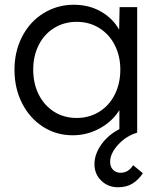

<svg xmlns="http://www.w3.org/2000/svg" viewBox="-20 -559 671 809"><path d="M41 -265Q41 -343 74 -406Q107 -469 164.5 -504Q222 -539 291 -539Q355 -539 405 -510.5Q455 -482 482 -434L484 -529H558V0Q511 14 477.5 51Q444 88 444 123Q444 144 456.5 156.5Q469 169 488 169Q521 169 541 137L582 171Q564 198 539 214Q514 230 477 230Q435 230 406.5 202Q378 174 378 133Q378 91 406.5 50.5Q435 10 483 -15V-95Q454 -48 401 -18.5Q348 11 286 11Q217 11 161 -25Q105 -61 73 -124Q41 -187 41 -265ZM487 -266Q487 -323 463.5 -369Q440 -415 398 -441Q356 -467 303 -467Q250 -467 208 -441Q166 -415 143 -369Q120 -323 120 -266Q120 -207 143 -161Q166 -115 207.5 -88.5Q249 -62 303 -62Q356 -62 398 -88Q440 -114 463.5 -160.5Q487 -207 487 -266Z"/></svg>

Font: Lexend HM
Style: Regular
Weight: 400
Designer: Bonnie Shaver-Troup, Thomas Jockin, Octavio Pardo
Foundry: Lexend
Version: Version 1.091